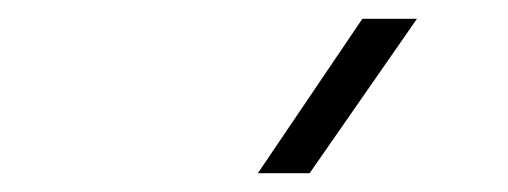

<svg xmlns="http://www.w3.org/2000/svg" viewBox="-20 -800 540 204"><path d="M309 -616H254L365 -780H423Z"/></svg>

Font: Tanohe Sans Light
Style: Italic
Weight: 300
Designer: Village Type and Design LLC & Cristiano Sobral
Foundry: Cooper Hewitt Smithsonian Design Museum
Version: Version 1.00;September 29, 2021;FontCreator 13.0.0.2655 64-b